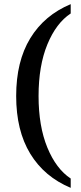

<svg xmlns="http://www.w3.org/2000/svg" viewBox="-20 -794 392 926"><path d="M321 67V112Q194 59 126 -52.5Q58 -164 58 -331Q58 -498 126 -609.5Q194 -721 321 -774V-729Q251 -683 208.5 -580Q166 -477 166 -331Q166 -185 208.5 -82Q251 21 321 67Z"/></svg>

Font: Gabriela
Style: Regular
Weight: 400
Designer: Eduardo Rodriguez Tunni
Foundry: Eduardo Rodriguez Tunni
Version: Version 1.003